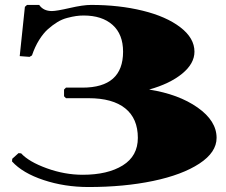

<svg xmlns="http://www.w3.org/2000/svg" viewBox="-20 -750 920 780"><path d="M248 -351.1 240.2 -358.9V-386.2L248 -394H314.9Q480 -394 480 -540Q480 -610.8 437.3 -648.9Q394.5 -687 319.8 -687Q304.2 -687 288.8 -684.8Q273.4 -682.6 252.9 -677.2Q232.4 -671.9 213.1 -660.2Q193.8 -648.4 174.8 -631.6Q155.8 -614.7 138.7 -587.2Q121.6 -559.6 109.9 -524.9L100.1 -519L60.1 -522L81.1 -722.2L89.8 -730H139.2Q156.2 -705.1 190.9 -705.1Q209.5 -705.1 263.4 -717.5Q317.4 -730 350.1 -730Q464.4 -730 559.8 -706.5Q655.3 -683.1 712.6 -639.2Q770 -595.2 770 -540Q770 -491.7 720 -450.7Q669.9 -409.7 585.9 -386.2Q706.1 -367.2 783 -313Q859.9 -258.8 859.9 -189.9Q859.9 -131.3 790 -85.4Q720.2 -39.6 602.1 -14.9Q483.9 9.8 339.8 9.8Q242.2 9.8 157 -18.6Q71.8 -46.9 28.8 -94.2L29.8 -105L55.2 -127.9L65.9 -127Q97.2 -92.8 169.9 -66.4Q242.7 -40 315.9 -40Q417.5 -40 478.8 -78.1Q540 -116.2 540 -189.9Q540 -268.6 488.8 -309.8Q437.5 -351.1 339.8 -351.1Z"/></svg>

Font: Yokawerad
Style: Regular
Weight: 500
Designer: gluk
Foundry: gluk
Version: Version 0.79